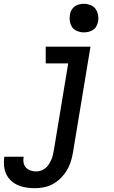

<svg xmlns="http://www.w3.org/2000/svg" viewBox="-81 -765 601 1008"><path d="M103 223Q79 223 56.5 219.5Q34 216 14 207.5Q-6 199 -22 184.5Q-38 170 -47.5 150.5Q-57 131 -59.5 108Q-62 85 -59 62L-58 58H43V60Q40 76 43 90.5Q46 105 56 115.5Q66 126 80 130.5Q94 135 109 135Q122 135 135 130.5Q148 126 158.5 117Q169 108 176.5 96Q184 84 189 72Q194 60 197 47.5Q200 35 202 22L277 -432H159V-520H394L302 36Q298 60 290.5 84Q283 108 270 129.5Q257 151 238 170Q219 189 197 201Q175 213 150.5 218Q126 223 103 223ZM359 -595Q342 -595 325 -601.5Q308 -608 298.5 -621.5Q289 -635 286 -652.5Q283 -670 286 -688Q288 -701 294.5 -712.5Q301 -724 311.5 -731.5Q322 -739 334.5 -742Q347 -745 360 -745Q377 -745 394 -738.5Q411 -732 420.5 -718.5Q430 -705 433.5 -687.5Q437 -670 434 -652Q431 -639 425 -627.5Q419 -616 408 -608.5Q397 -601 384.5 -598Q372 -595 359 -595Z"/></svg>

Font: Iosevka Term Curly SmBd Obl
Style: Regular
Weight: 600
Italic angle: -9°
Designer: Belleve Invis
Foundry: Belleve Invis
Version: Version 32.3.0